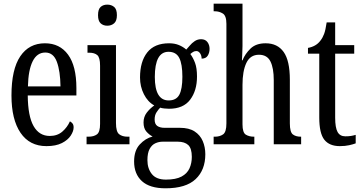

<svg xmlns="http://www.w3.org/2000/svg" viewBox="-20 -780 1961 1038"><path d="M231 10Q140 10 91 -62Q42 -134 42 -264Q42 -405 89.5 -475.5Q137 -546 223 -546Q303 -546 348 -484.5Q393 -423 393 -304V-264H130Q131 -152 161.5 -98.5Q192 -45 249 -45Q290 -45 317 -68.5Q344 -92 358 -124Q366 -120 372 -112.5Q378 -105 378 -91Q378 -71 362.5 -47Q347 -23 314.5 -6.5Q282 10 231 10ZM307 -313Q306 -395 287.5 -445.5Q269 -496 225 -496Q180 -496 156.5 -448.5Q133 -401 131 -313Z M560 -641Q538 -641 524 -654Q510 -667 510 -698Q510 -730 524 -742.5Q538 -755 560 -755Q582 -755 597 -742.5Q612 -730 612 -698Q612 -667 597 -654Q582 -641 560 -641ZM448 0V-41H458Q487 -41 504 -53.5Q521 -66 521 -110V-425Q521 -469 506 -482Q491 -495 463 -495H453V-536H607V-115Q607 -68 624 -54.5Q641 -41 670 -41H680V0Z M875 238Q790 238 747.5 199.5Q705 161 705 93Q705 34 735.5 1Q766 -32 805 -42Q787 -51 771.5 -68.5Q756 -86 756 -118Q756 -148 773 -170.5Q790 -193 814 -210Q779 -229 758 -270.5Q737 -312 737 -361Q737 -447 776 -496.5Q815 -546 894 -546Q924 -546 947 -536.5Q970 -527 987 -512Q995 -520 1006 -533.5Q1017 -547 1032.5 -557.5Q1048 -568 1067 -568Q1090 -568 1101.5 -552.5Q1113 -537 1113 -516Q1113 -495 1103 -479Q1093 -463 1070 -463Q1070 -480 1061.5 -492Q1053 -504 1042 -504Q1032 -504 1024.5 -499.5Q1017 -495 1009 -488Q1024 -468 1034.5 -440Q1045 -412 1045 -366Q1045 -290 1008 -241Q971 -192 894 -192Q884 -192 869 -193.5Q854 -195 846 -198Q836 -188 826 -172.5Q816 -157 816 -134Q816 -109 830.5 -99Q845 -89 870 -89H953Q1002 -89 1032 -69.5Q1062 -50 1076 -17.5Q1090 15 1090 54Q1090 139 1037.5 188.5Q985 238 875 238ZM892 -237Q933 -237 949.5 -268Q966 -299 966 -365Q966 -434 949 -467Q932 -500 891 -500Q817 -500 817 -364Q817 -237 892 -237ZM877 191Q931 191 961.5 174.5Q992 158 1004.5 130Q1017 102 1017 68Q1017 22 997.5 4Q978 -14 941 -14H859Q839 -14 820 -5.5Q801 3 789 25Q777 47 777 86Q777 131 801 161Q825 191 877 191Z M1135 0V-41H1142Q1168 -41 1186 -53.5Q1204 -66 1204 -113V-651Q1204 -695 1184.5 -707Q1165 -719 1142 -719H1135V-760H1291V-531Q1291 -507 1289.5 -483.5Q1288 -460 1288 -454H1291Q1305 -489 1334.5 -517.5Q1364 -546 1416 -546Q1480 -546 1513.5 -499Q1547 -452 1547 -349V-113Q1547 -66 1563 -53.5Q1579 -41 1606 -41H1608V0H1460V-347Q1460 -412 1442 -448Q1424 -484 1380 -484Q1333 -484 1312 -440Q1291 -396 1291 -321V-108Q1291 -63 1309 -52Q1327 -41 1353 -41H1355V0Z M1817 10Q1761 10 1733.5 -24.5Q1706 -59 1706 -145V-490H1645V-521Q1689 -529 1712 -560Q1724 -575 1732 -596Q1740 -617 1746 -659H1792V-536H1895V-490H1792V-144Q1792 -90 1805 -66.5Q1818 -43 1847 -43Q1864 -43 1877 -45Q1890 -47 1903 -51V-5Q1890 0 1868 5Q1846 10 1817 10Z"/></svg>

Font: Noto Serif ExtraCondensed
Style: Regular
Weight: 400
Width: 2
Designer: Monotype Design Team
Foundry: Monotype Imaging Inc.
Version: Version 2.015